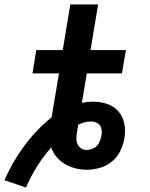

<svg xmlns="http://www.w3.org/2000/svg" viewBox="-80 -755 676 863"><path d="M37 88Q79 -11 150 -92Q161 -61 185 -38Q209 -15 241.5 -3.5Q274 8 309 8Q338 8 367.5 0Q397 -8 422 -28Q447 -48 460.5 -76Q474 -104 479 -133Q485 -166 479 -198Q473 -230 453 -253.5Q433 -277 402.5 -287.5Q372 -298 339 -298Q314 -298 288 -293L310 -425H468L486 -530H327L361 -735H236L202 -530H83L66 -425H185L152 -228Q82 -171 28.5 -98.5Q-25 -26 -60 55ZM309 -81Q290 -81 277 -94.5Q264 -108 263.5 -127.5Q263 -147 267 -166Q267 -171 268 -175.5Q269 -180 270 -184L271 -194Q285 -201 299.5 -205Q314 -209 329 -209Q345 -209 358.5 -201Q372 -193 375.5 -177Q379 -161 376 -145Q373 -129 365 -113Q357 -97 341 -89Q325 -81 309 -81Z"/></svg>

Font: Iosevka Sparkle
Style: Bold Italic
Weight: 700
Italic angle: -9°
Designer: Belleve Invis
Foundry: Belleve Invis
Version: Version 4.5.0; ttfautohint (v1.8.3)